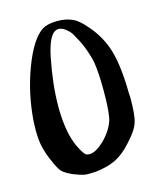

<svg xmlns="http://www.w3.org/2000/svg" viewBox="-87 -698 535 657"><g transform="rotate(-15 180.0 -369.5)"><path d="M124 -624Q141.6 -634.8 172.9 -635.7Q175.8 -635.7 178.7 -635.7Q206.1 -635.7 226.6 -627Q249 -619.1 275.4 -587.9Q316.4 -542 333 -485.4Q349.6 -427.7 350.6 -333Q351.6 -325.2 351.6 -317.4Q351.6 -255.9 343.8 -232.4Q335.9 -205.1 299.8 -167Q272.5 -136.7 243.2 -122.1Q213.9 -108.4 172.9 -103.5Q158.2 -102.5 147.5 -102.5Q138.7 -102.5 131.8 -103.5Q117.2 -106.4 92.8 -116.2Q69.3 -127 59.6 -135.7Q50.8 -143.6 40 -167Q19.5 -210 13.7 -243.2Q9.8 -264.6 9.8 -294.9Q9.8 -308.6 10.7 -325.2Q17.6 -421.9 50.8 -509.8Q84 -597.7 124 -624ZM207 -591.8Q189.5 -608.4 174.8 -608.4Q166 -608.4 157.2 -601.6Q136.7 -584 124 -521.5Q105.5 -428.7 105.5 -351.6Q105.5 -345.7 105.5 -339.8Q107.4 -257.8 129.9 -208Q147.5 -171.9 156.2 -168.9Q161.1 -167 167 -167Q188.5 -167 217.8 -194.3Q254.9 -230.5 263.7 -269.5Q269.5 -301.8 269.5 -364.3Q269.5 -425.8 263.7 -463.9Q259.8 -485.4 250 -512.7Q240.2 -540 227.5 -561.5Q215.8 -585 207 -591.8Z"/></g></svg>

Font: CillaFHscript
Style: Medium
Weight: 400
Designer: Cecilia Bingert
Version: Version 001.000